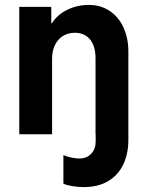

<svg xmlns="http://www.w3.org/2000/svg" viewBox="-20 -551 602 788"><path d="M506.8 -340.3V23.4Q506.8 80.6 485.8 124.3Q464.8 168 423.8 192.4Q382.8 216.8 324.2 216.8Q299.3 216.8 274.9 212.6Q250.5 208.5 240.2 202.6V85.4Q253.9 91.8 272.9 95.7Q292 99.6 305.2 99.6Q335.9 99.6 354.2 80.1Q372.6 60.5 372.6 31.2V0H372.1V-311Q372.1 -361.8 349.4 -389.2Q326.7 -416.5 287.1 -416.5Q260.7 -416.5 239.5 -404.1Q218.3 -391.6 206.1 -367.4Q193.8 -343.3 193.8 -310.1V0H59.1V-522.9H190.4V-455.6H192.9Q216.3 -491.7 256.8 -511.2Q297.4 -530.8 344.2 -530.8Q394 -530.8 430.9 -505.6Q467.8 -480.5 487.3 -437Q506.8 -393.6 506.8 -340.3Z"/></svg>

Font: Reddit Mono
Style: Bold
Weight: 700
Designer: Stephen Hutchings
Foundry: Reddit
Version: Version 1.009